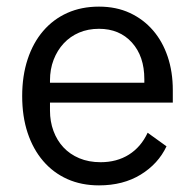

<svg xmlns="http://www.w3.org/2000/svg" viewBox="-20 -548 589 580"><path d="M279 12Q226 12 183.5 -7Q141 -26 110.5 -61.5Q80 -97 63.5 -146.5Q47 -196 47 -258Q47 -319 63.5 -369Q80 -419 110.5 -454.5Q141 -490 183.5 -509Q226 -528 279 -528Q331 -528 372 -509Q413 -490 442 -456.5Q471 -423 486.5 -377Q502 -331 502 -276V-238H131V-214Q131 -181 141.5 -152.5Q152 -124 171.5 -103Q191 -82 219.5 -70Q248 -58 284 -58Q333 -58 369.5 -81Q406 -104 426 -147L483 -106Q458 -53 405 -20.5Q352 12 279 12ZM279 -461Q246 -461 219 -449.5Q192 -438 172.5 -417Q153 -396 142 -367.5Q131 -339 131 -305V-298H416V-309Q416 -378 378.5 -419.5Q341 -461 279 -461Z"/></svg>

Font: IBM Plex Sans Thai Looped
Style: Regular
Weight: 400
Designer: Mike Abbink, Paul van der Laan, Pieter van Rosmalen, Ben Mitchell, Mark Frömberg
Foundry: Bold Monday
Version: Version 1.1